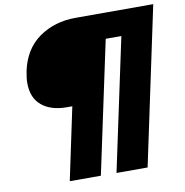

<svg xmlns="http://www.w3.org/2000/svg" viewBox="-95 -852 1037 1076"><g transform="rotate(-10 424.0 -314.0)"><path d="M302 -277H271Q181 -277 128.5 -320.5Q76 -364 76 -449Q76 -477 84 -517Q110 -638 198 -700Q286 -762 406 -762H848L658 134H481L641 -617H552L392 134H215Z"/></g></svg>

Font: Prompt Bold
Style: Bold Italic
Weight: 700
Italic angle: -12°
Designer: Katatrad Team
Foundry: CadsonDemak
Version: Version 1.000